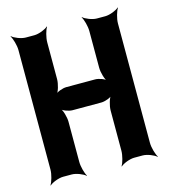

<svg xmlns="http://www.w3.org/2000/svg" viewBox="-113 -829 848 947"><g transform="rotate(-15 311.5 -355.5)"><path d="M556 -50V-661C556 -685 567 -722 576 -735L575 -737C563 -725 528 -711 505 -711H462C439 -711 404 -725 392 -737L391 -735C400 -722 410 -685 410 -661V-473C410 -449 421 -409 434 -397L436 -399C426 -412 395 -423 376 -423H229C210 -423 179 -412 169 -399L171 -397C184 -409 195 -449 195 -473V-661C195 -685 205 -722 214 -735L213 -737C201 -725 166 -711 143 -711H99C76 -711 41 -725 29 -737L28 -735C37 -722 48 -685 48 -661V-50C48 -26 37 11 28 24L29 26C41 14 76 0 99 0H143C166 0 201 14 213 26L214 24C205 11 195 -26 195 -50V-255C195 -279 184 -319 171 -331L169 -329C179 -316 210 -305 229 -305H376C395 -305 426 -316 436 -329L434 -331C421 -319 410 -279 410 -255V-50C410 -26 400 11 391 24L392 26C404 14 439 0 462 0H505C528 0 563 14 575 26L576 24C567 11 556 -26 556 -50Z"/></g></svg>

Font: Asimov
Style: EdgeExtreme
Weight: 500
Designer: Google
Version: Version 2.000980: 2014